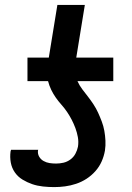

<svg xmlns="http://www.w3.org/2000/svg" viewBox="-20 -755 540 783"><path d="M201 8Q178 8 155 5.5Q132 3 111.5 -4Q91 -11 72 -22.5Q53 -34 40.5 -52Q28 -70 24 -92Q20 -114 23 -137L25 -144H136L135 -142Q133 -128 139.5 -116.5Q146 -105 157.5 -98.5Q169 -92 182 -90Q195 -88 209 -88Q224 -88 239 -91.5Q254 -95 267 -104.5Q280 -114 287.5 -128Q295 -142 298 -157Q301 -177 297.5 -196Q294 -215 287.5 -232.5Q281 -250 272.5 -266.5Q264 -283 253.5 -298.5Q243 -314 230.5 -328Q218 -342 207.5 -357Q197 -372 189 -388.5Q181 -405 176 -424H92V-520H179L214 -735H326L291 -520H442V-424H296Q304 -406 315.5 -391Q327 -376 339 -360.5Q351 -345 361.5 -329Q372 -313 380 -295.5Q388 -278 395 -259.5Q402 -241 405.5 -221.5Q409 -202 410 -181.5Q411 -161 408 -141Q404 -118 394.5 -96.5Q385 -75 369 -57Q353 -39 333 -26Q313 -13 290.5 -5.5Q268 2 245.5 5Q223 8 201 8Z"/></svg>

Font: Iosevka Oblique
Style: Bold
Weight: 700
Italic angle: -9°
Monospace: yes
Designer: Belleve Invis
Foundry: Belleve Invis
Version: Version 32.5.0; ttfautohint (v1.8.4)